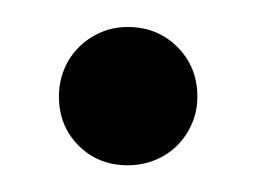

<svg xmlns="http://www.w3.org/2000/svg" viewBox="-20 -400 191 143"><path d="M23.9 -328.1Q23.9 -338.9 27.8 -348.4Q31.7 -357.9 38.6 -364.7Q45.4 -371.6 54.7 -375.7Q64 -379.9 75.2 -379.9Q97.2 -379.9 112.1 -365Q127 -350.1 127 -328.1Q127 -316.9 122.8 -307.6Q118.7 -298.3 111.8 -291.5Q105 -284.7 95.5 -280.8Q85.9 -276.9 75.2 -276.9Q53.2 -276.9 38.6 -291.5Q23.9 -306.2 23.9 -328.1Z"/></svg>

Font: Stint Ultra Condensed
Style: Regular
Weight: 400
Width: 1
Designer: Astigmatic (AOETI)
Foundry: Astigmatic (AOETI)
Version: Version 1.000